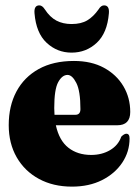

<svg xmlns="http://www.w3.org/2000/svg" viewBox="-20 -685 518 715"><path d="M465 -268Q465 -218.5 416.5 -218.5H188Q200.5 -161.5 234.8 -134.8Q269 -108 319.5 -108Q359.5 -108 390 -126Q420.5 -144 431.5 -176Q442.5 -187 450.5 -187Q462.5 -187 462.5 -169.5Q462.5 -120 435.2 -79.2Q408 -38.5 359.8 -14.2Q311.5 10 248 10Q178 10 125 -18.8Q72 -47.5 42.2 -99.2Q12.5 -151 12.5 -219Q12.5 -290.5 41.2 -344.2Q70 -398 124.2 -428Q178.5 -458 255.5 -458Q320.5 -458 367.2 -432.5Q414 -407 439.5 -364Q465 -321 465 -268ZM182 -282.5Q182 -269.5 183 -257.5H260.5Q279.5 -257.5 279.5 -278.5Q279.5 -346.5 264.2 -376.2Q249 -406 231.5 -406Q211.5 -406 196.8 -379.2Q182 -352.5 182 -282.5ZM246.5 -595.5Q282 -595.5 305 -609.2Q328 -623 347 -650Q356 -665 367.5 -665Q388 -665 385.5 -635.5Q379.5 -562 340.2 -525.5Q301 -489 246.5 -489Q193 -489 153.8 -525.5Q114.5 -562 108.5 -635.5Q106 -665 126.5 -665Q137.5 -665 147 -650Q166 -621 190.2 -608.2Q214.5 -595.5 246.5 -595.5Z"/></svg>

Font: Fraunces 144pt Soft Black
Style: Regular
Weight: 900
Version: Version 1.000;[b76b70a41]